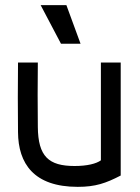

<svg xmlns="http://www.w3.org/2000/svg" viewBox="-20 -713 543 746"><path d="M372 -470V-90C354 -77 319 -68 270 -68C169 -68 128 -105 127 -220C126 -305 126 -385 127 -470H50C49 -375 49 -294 50 -199C51 -78 111 13 282 13C351 13 391 -1 449 -31V-470ZM138 -693 217 -543H293L238 -693Z"/></svg>

Font: Kreadon Medium
Style: Regular
Weight: 500
Designer: kohakuno
Foundry: StudioGnu
Version: Version 1.000;Glyphs 3.1.2 (3151)